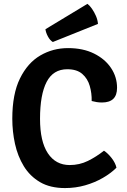

<svg xmlns="http://www.w3.org/2000/svg" viewBox="-20 -942 646 976"><path d="M446 -428.5Q447 -468 436.2 -505.2Q425.5 -542.5 398.2 -566.2Q371 -590 322 -590Q250.5 -590 217 -525.5Q183.5 -461 183.5 -338Q183.5 -223 223.2 -163Q263 -103 334.5 -103Q384 -103 426.8 -124Q469.5 -145 508.5 -176Q529 -162.5 548 -137.8Q567 -113 572 -89.5Q544 -61.5 503 -37.8Q462 -14 413 0Q364 14 310.5 14Q235 14 183.5 -16.2Q132 -46.5 101 -97.2Q70 -148 56.2 -210.8Q42.5 -273.5 42.5 -338.5Q42.5 -464 81.5 -543.2Q120.5 -622.5 184.8 -660Q249 -697.5 326 -697.5Q402 -697.5 458 -669.8Q514 -642 544.5 -596.2Q575 -550.5 575 -495.5Q575 -458 555.8 -439.5Q536.5 -421 498.5 -421Q484 -421 471.8 -423Q459.5 -425 446 -428.5ZM424.5 -922.5Q436 -914 447.5 -897.5Q459 -881 467.8 -860.8Q476.5 -840.5 478 -820.5L248.5 -728.5Q234 -737 223.5 -756.8Q213 -776.5 211 -793.5Z"/></svg>

Font: Signika SemiBold
Style: Regular
Weight: 600
Designer: Anna Giedry
Foundry: Anna Giedry
Version: Version 2.001